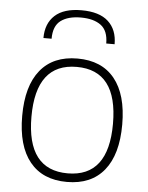

<svg xmlns="http://www.w3.org/2000/svg" viewBox="-55 -814 671 868"><g transform="rotate(5 281.0 -379.5)"><path d="M119 -629Q119 -695 159.5 -732Q200 -769 280 -769Q361 -769 401.5 -732Q442 -695 442 -629H404Q404 -687 371 -711.5Q338 -736 280 -736Q222 -736 189 -711.5Q156 -687 156 -629ZM281 10Q171 10 112.5 -62Q54 -134 54 -270Q54 -406 112.5 -478Q171 -550 281 -550Q391 -550 449.5 -478Q508 -406 508 -270Q508 -134 449.5 -62Q391 10 281 10ZM281 -29Q466 -29 466 -270Q466 -512 281 -512Q96 -512 96 -270Q96 -29 281 -29Z"/></g></svg>

Font: Encode Sans Normal
Style: Thin
Weight: 100
Designer: Pablo Impallari, Andres Torresi
Foundry: Pablo Impallari, Andres Torresi
Version: Version 1.000; ttfautohint (v1.00) -l 8 -r 50 -G 200 -x 14 -